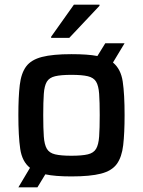

<svg xmlns="http://www.w3.org/2000/svg" viewBox="-20 -751 615 826"><path d="M200 -588V-593L298 -731H408V-726L278 -588ZM59 55 109 -29Q75 -56 67 -110.5Q59 -165 59 -256Q59 -334 65 -385Q71 -436 92.5 -465Q114 -494 160.5 -506Q207 -518 287 -518Q358 -518 399 -510L433 -565H516L466 -482Q500 -454 508 -400Q516 -346 516 -256Q516 -178 510 -126.5Q504 -75 482.5 -45.5Q461 -16 414.5 -4Q368 8 287 8Q217 8 175 -1L141 55ZM287 -81Q333 -81 358 -87Q383 -93 393.5 -111Q404 -129 406.5 -163.5Q409 -198 409 -256Q409 -313 406.5 -347.5Q404 -382 393.5 -399.5Q383 -417 358 -423Q333 -429 287 -429Q242 -429 217 -423Q192 -417 181.5 -399.5Q171 -382 168.5 -347.5Q166 -313 166 -256Q166 -198 168.5 -163.5Q171 -129 181.5 -111Q192 -93 217 -87Q242 -81 287 -81Z"/></svg>

Font: Saira Medium
Style: Regular
Weight: 500
Designer: Hector Gatti with collaboration of the Omnibus-Type team
Foundry: Omnibus-Type
Version: Version 1.100; ttfautohint (v1.8.3)